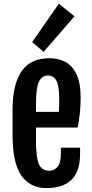

<svg xmlns="http://www.w3.org/2000/svg" viewBox="-20 -988 486 1016"><path d="M46.4 -275.4V-402.3Q46.4 -479.5 59.6 -530.3Q72.8 -581.1 94.5 -611.3Q116.2 -641.6 142.3 -656.2Q168.5 -670.9 194.3 -675.5Q220.2 -680.2 241.7 -680.2Q286.1 -680.2 323.7 -661.4Q361.3 -642.6 384 -596.9Q406.7 -551.3 406.7 -470.2Q406.7 -429.7 402.3 -387.5Q397.9 -345.2 390.6 -313H170.4V-244.6Q170.4 -156.7 185.3 -120.6Q200.2 -84.5 242.2 -84.5Q265.1 -84.5 283.7 -104.2Q302.2 -124 302.2 -177.2V-206.5H403.8V-175.8Q403.8 -80.1 358.2 -36.4Q312.5 7.3 226.1 7.3Q139.2 7.3 92.8 -59.1Q46.4 -125.5 46.4 -275.4ZM291.5 -396Q292.5 -406.7 293 -428.5Q293.5 -450.2 293.5 -463.4Q293.5 -530.3 279.3 -559.1Q265.1 -587.9 234.4 -588.4Q201.7 -588.4 186 -555.4Q170.4 -522.5 170.4 -435.5V-396ZM149.9 -765.1 291.5 -968.3 374 -901.4 210.9 -713.9Z"/></svg>

Font: Fjalla One
Style: Regular
Weight: 400
Designer: Irina Smirnova, Eben Sorkin
Foundry: Sorkin Type
Version: Version 1.002; ttfautohint (v1.8.4.7-5d5b);gftools[0.9.25]